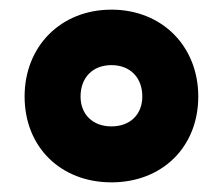

<svg xmlns="http://www.w3.org/2000/svg" viewBox="-20 -744 462 398"><path d="M211 -366C316 -366 391 -439 391 -544C391 -648 316 -724 211 -724C106 -724 31 -648 31 -544C31 -439 106 -366 211 -366ZM211 -482C172 -482 147 -507 147 -544C147 -583 172 -609 211 -609C250 -609 275 -583 275 -544C275 -507 250 -482 211 -482Z"/></svg>

Font: Noto Sans Kannada Black
Style: Regular
Weight: 900
Designer: Jelle Bosma - Monotype Design Team
Foundry: Monotype Imaging Inc.
Version: Version 2.005